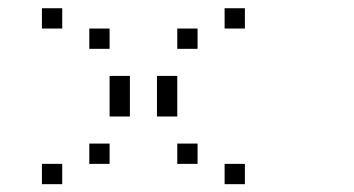

<svg xmlns="http://www.w3.org/2000/svg" viewBox="-20 -487 873 473"><path d="M250 -133.3V-83.3H200V-133.3ZM133.3 -83.3V-33.3H83.3V-83.3ZM416.7 -300V-250H366.7V-300ZM300 -250V-200H250V-250ZM583.3 -466.7V-416.7H533.3V-466.7ZM466.7 -416.7V-366.7H416.7V-416.7ZM583.3 -83.3V-33.3H533.3V-83.3ZM466.7 -133.3V-83.3H416.7V-133.3ZM416.7 -250V-200H366.7V-250ZM300 -300V-250H250V-300ZM250 -416.7V-366.7H200V-416.7ZM133.3 -466.7V-416.7H83.3V-466.7Z"/></svg>

Font: 0xA000-Boxes
Style: Boxes
Weight: 400
Version: Version 0.1